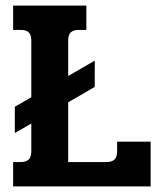

<svg xmlns="http://www.w3.org/2000/svg" viewBox="-20 -667 559 687"><path d="M27 -87H52Q73 -87 82.5 -96Q92 -105 92 -125V-225L33 -191V-285L92 -319V-523Q92 -542 83 -551Q74 -560 53 -560H27V-647H289V-560H263Q242 -560 233 -551Q224 -542 224 -523V-395L319 -450V-356L224 -301V-87H360Q380 -87 389.5 -96Q399 -105 399 -125V-160H519V0H27Z"/></svg>

Font: Pridi Medium
Style: Regular
Weight: 500
Designer: Katatrad Team
Foundry: CadsonDemak
Version: Version 1.001